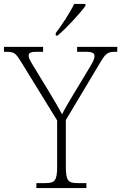

<svg xmlns="http://www.w3.org/2000/svg" viewBox="-30 -951 613 971"><path d="M252 -784V-771H261C305 -807 377 -886 402 -921V-931H345C324 -886 281 -822 252 -784ZM154 0H407V-25H364C315 -25 303 -35 303 -109V-344L480 -640C506 -682 515 -689 555 -689H563V-714H360V-689H405C440 -689 448 -681 448 -667C448 -654 440 -637 427 -616L339 -470C314 -428 294 -395 284 -373C264 -410 240 -451 215 -492L137 -620C125 -640 115 -656 115 -669C115 -681 120 -689 154 -689H188V-714H-10V-689H0C41 -689 48 -683 73 -644L259 -342V-108C259 -35 246 -25 198 -25H154Z"/></svg>

Font: Noto Serif Ethiopic ExtraLight
Style: Regular
Weight: 200
Designer: Monotype Design Team
Foundry: Monotype Imaging Inc.
Version: Version 2.102